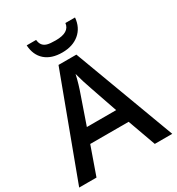

<svg xmlns="http://www.w3.org/2000/svg" viewBox="-213 -1050 1087 1181"><g transform="rotate(-30 330.5 -459.5)"><path d="M661.1 0H537.1L465.8 -198.2H192.9L123 0H0L267.1 -716.8H394ZM227.1 -298.8H435.1L368.2 -493.2Q360.8 -512.7 347.7 -554.7Q335 -596.7 330.1 -616.2Q316.4 -553.7 291.5 -484.9ZM326.7 -771Q250 -771 205.8 -809.8Q161.6 -848.6 157.7 -918.9H224.6Q227.1 -895 237.8 -881.3Q248.5 -867.7 268.1 -861.8Q287.6 -856 328.6 -856Q425.8 -856 432.6 -918.9H501Q495.1 -850.1 448.2 -810.5Q401.4 -771 326.7 -771Z"/></g></svg>

Font: Open Sans
Style: SemiBold
Weight: 600
Foundry: Ascender Corporation
Version: Version 1.10